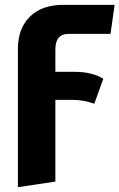

<svg xmlns="http://www.w3.org/2000/svg" viewBox="-20 -551 494 794"><path d="M264 -411Q209 -411 209 -347V-254H288Q362 -254 407 -225L370 -122Q328 -138 278 -138H209V200L54 223V-349Q54 -432 103 -481.5Q152 -531 243 -531H454L437 -411Z"/></svg>

Font: Fira Sans
Style: Bold
Weight: 700
Designer: bBox Type GmbH & Carrois Corporate GbR & Edenspiekermann AG
Foundry: bBox Type GmbH & Carrois Corporate GbR & Edenspiekermann AG
Version: Version 4.301;PS 004.301;hotconv 1.0.88;makeotf.lib2.5.64775